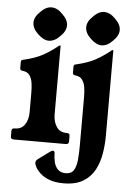

<svg xmlns="http://www.w3.org/2000/svg" viewBox="-57 -688 634 918"><g transform="rotate(5 260.0 -228.5)"><path d="M279 -53Q292 -53 292 -40V-13Q292 0 277 0H28Q13 0 13 -13V-40Q13 -53 26 -53H28Q60 -53 76 -77Q92 -101 92 -136V-229Q92 -254 89 -276Q86 -298 75 -313.5Q64 -329 40 -331Q29 -332 29 -343V-373Q29 -378 32 -380.5Q35 -383 42 -384Q97 -397 132 -416Q167 -435 204 -465Q207 -467 209 -467H210Q212 -467 212 -465V-137Q212 -102 228 -77.5Q244 -53 276 -53ZM152.8 -645Q181 -645 206.8 -617.8Q234 -592 234 -565Q234 -538 206.8 -512.2Q181 -485 153.1 -485Q127.9 -485 100 -512Q73 -537.3 73 -565.3Q73 -592 100.2 -617.8Q126 -645 152.8 -645ZM465 -55Q465 -14 458 29Q451 72 432 108Q413 144 377 166Q341 188 283 188Q242 188 214.5 177.5Q187 167 170.5 151.5Q154 136 147 122Q140 108 140 102Q140 97 142.5 92.5Q145 88 150 84L206 43Q215 37 218 37Q228 37 228 49Q228 70 233 91Q238 112 251.5 125.5Q265 139 289 139Q316 139 327.5 120.5Q339 102 342 71Q345 40 345 4V-229Q345 -254 342 -276Q339 -298 328 -313.5Q317 -329 293 -331Q282 -332 282 -343V-373Q282 -378 285 -380.5Q288 -383 295 -384Q350 -397 385 -416Q420 -435 457 -465Q460 -467 462 -467H463Q465 -467 465 -465ZM405.8 -645Q434 -645 459.8 -617.8Q487 -592 487 -565Q487 -538 459.8 -512.2Q434 -485 406.1 -485Q380.9 -485 353 -512Q326 -537.3 326 -565.3Q326 -592 353.2 -617.8Q379 -645 405.8 -645Z"/></g></svg>

Font: Young Serif Light
Style: Regular
Weight: 300
Designer: Bastien Sozeau
Foundry: NBR — Bastien Sozeau
Version: Version 5.001